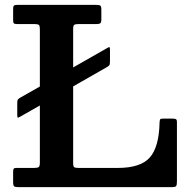

<svg xmlns="http://www.w3.org/2000/svg" viewBox="-20 -770 784 790"><path d="M63 -368 144 -414V-650Q144 -663.5 140.2 -667.2Q136.5 -671 122.5 -671H50Q39.5 -671 36.8 -674.2Q34 -677.5 34 -688.5V-732Q34 -743.5 37.2 -746.8Q40.5 -750 52.5 -750H375Q388 -750 392.5 -747Q397 -744 397 -731V-690Q397 -677.5 392.5 -674.2Q388 -671 376.5 -671H302.5Q290 -671 285.5 -667.8Q281 -664.5 281 -651.5V-492.5L416 -569.5Q423.5 -574 428 -576.2Q432.5 -578.5 432.5 -563V-520.5Q432.5 -507.5 430.8 -503.2Q429 -499 421 -494.5L281 -414.5V-98.5Q281 -85.5 285.2 -82.2Q289.5 -79 303 -79H464Q559 -79 596.8 -122.5Q634.5 -166 636.5 -265.5Q637 -275 638.8 -278.5Q640.5 -282 650.5 -282H688.5Q699.5 -282 703.8 -279.8Q708 -277.5 708 -267V-24Q708 -9.5 705 -4.8Q702 0 687.5 0H55.5Q43 0 38.5 -3.2Q34 -6.5 34 -20V-62.5Q34 -71.5 36 -75.2Q38 -79 47 -79H119.5Q134.5 -79 139.2 -82.5Q144 -86 144 -101V-336L66 -291.5Q58.5 -287.5 54.8 -285.8Q51 -284 51 -299V-346Q51 -357.5 53.8 -360.8Q56.5 -364 63 -368Z"/></svg>

Font: Besley SemiBold
Style: Regular
Weight: 600
Designer: Owen Earl
Foundry: indestructible type*
Version: Version 2.001; ttfautohint (v1.8.3)